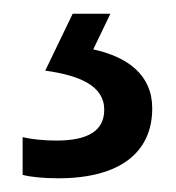

<svg xmlns="http://www.w3.org/2000/svg" viewBox="-20 -20 257 280"><path d="M202 138C202 89 166 63 116 52L141 0H86L46 83C96 90 132 105 132 140C132 171 108 185 62 185C44 185 25 183 13 180V235C24 238 43 240 65 240C154 240 202 203 202 138Z"/></svg>

Font: Noto Sans Sinhala UI SemiCondensed
Style: Regular
Weight: 400
Width: 4
Designer: Jelle Bosma - Monotype Design Team
Foundry: Monotype Imaging Inc.
Version: Version 2.006